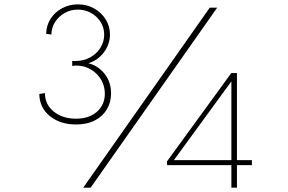

<svg xmlns="http://www.w3.org/2000/svg" viewBox="-20 -860 1319 880"><path d="M328 -289.5Q256.5 -289.5 209 -327.5Q161.5 -365.5 160 -429L186 -433.5Q186 -381 226.5 -348.5Q267 -316 328 -316Q388.5 -316 424.5 -348Q460.5 -380 460.5 -430.5Q460.5 -466.5 442.8 -495.8Q425 -525 395.5 -542.2Q366 -559.5 330.5 -559.5Q319 -559.5 311 -557.5V-580.5H326.5Q363.5 -580.5 393.2 -597Q423 -613.5 440.2 -641Q457.5 -668.5 457.5 -701Q457.5 -733.5 441 -759.5Q424.5 -785.5 397 -800.8Q369.5 -816 336.5 -816Q304 -816 276.5 -800.5Q249 -785 232.5 -759.2Q216 -733.5 215.5 -701.5L191.5 -705Q192.5 -744 212.2 -774.5Q232 -805 265 -822.5Q298 -840 337 -840Q378.5 -840 411.8 -821.2Q445 -802.5 464.5 -771Q484 -739.5 484 -702Q484 -658 456.8 -621Q429.5 -584 385 -570Q428 -560 458.5 -522.8Q489 -485.5 489 -431.5Q489 -391.5 470 -359.2Q451 -327 415 -308.2Q379 -289.5 328 -289.5ZM361.5 0 941.5 -825H975.5L395.5 0ZM1040.5 0V-103H745.5V-120.5L1040 -525H1066V-126H1134.5V-103H1066V0ZM777 -126H1040.5V-487Z"/></svg>

Font: Spartan Thin Thin
Style: Regular
Weight: 250
Version: Version 1.004